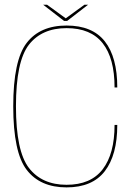

<svg xmlns="http://www.w3.org/2000/svg" viewBox="-20 -788 590 812"><path d="M261.5 4.5Q370.5 4.5 423.2 -64Q476 -132.5 476 -259.5H464.5Q464.5 -137.5 414.2 -72Q364 -6.5 261.5 -6.5Q157.5 -6.5 102.5 -77.5Q47.5 -148.5 47.5 -338.5Q47.5 -528.5 102.2 -598.8Q157 -669 261.5 -669Q364 -669 414.2 -605.2Q464.5 -541.5 464.5 -418H476Q476 -546.5 423.2 -613.2Q370.5 -680 261.5 -680Q149.5 -680 92.8 -606.5Q36 -533 36 -338.5Q36 -143.5 93 -69.5Q150 4.5 261.5 4.5ZM251 -699.5H264L352.5 -768H337L258 -710.5L179 -768H162.5Z"/></svg>

Font: Anybody Thin
Style: Regular
Weight: 100
Designer: Tyler Finck
Foundry: Etcetera Type Company
Version: Version 1.114;gftools[0.9.25]